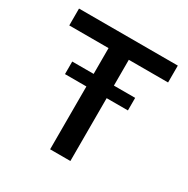

<svg xmlns="http://www.w3.org/2000/svg" viewBox="-158 -840 964 982"><g transform="rotate(30 324.0 -348.5)"><path d="M384.3 0H264.6V-597.7H32.7V-697.3H616.2V-597.7H384.3ZM509.8 -445.3V-371.1H138.2V-445.3Z"/></g></svg>

Font: Estedad-FD SemiBold
Style: Regular
Weight: 600
Designer: Amin Abedi
Version: Version 7.3